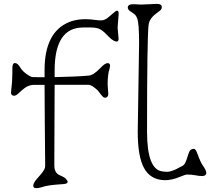

<svg xmlns="http://www.w3.org/2000/svg" viewBox="-20 -909 1071 978"><path d="M149.4 36.6Q149.4 22.9 169.9 -0.2Q190.4 -23.4 196.8 -32.2Q210 -49.8 210 -63V-81.1L208 -301.8Q207 -395.5 207 -476.6H151.9Q121.1 -476.6 89.8 -447.8Q80.6 -439.5 70.6 -430.4Q60.5 -421.4 51.8 -421.4Q36.1 -421.4 36.1 -438L41.5 -494.1Q43 -521.5 43 -539.1V-563.5Q43 -587.9 56.6 -587.9Q69.3 -587.9 82 -566.9Q96.7 -541 131.8 -521.5Q141.1 -516.1 147.9 -516.1L207 -515.6V-551.8Q207 -746.1 333 -796.9Q386.7 -818.4 463.4 -807.6Q497.6 -803.2 508.3 -807.1Q519 -811 526.4 -816.4L568.4 -851.6Q584.5 -861.3 584.5 -838.4L579.1 -768.1L584 -711.9Q584 -689 558.6 -702.1Q545.9 -709 532.5 -723.4Q519 -737.8 511.2 -744.6Q492.7 -760.7 477.8 -764.9Q462.9 -769 445.3 -769H403.3Q258.3 -769 258.3 -549.8V-516.1Q375 -518.6 431.6 -523.9Q455.6 -525.4 490.2 -561.5Q514.6 -587.4 527.8 -587.4Q546.9 -587.4 537.6 -557.6Q528.3 -529.8 528.3 -478L531.7 -429.2Q531.7 -421.4 526.9 -416.3Q522 -411.1 515.6 -411.1Q509.3 -411.1 504.4 -415.8Q499.5 -420.4 494.6 -426.8L478.5 -447.8Q447.8 -477.1 430.2 -477.1H258.3L256.8 -98.6V-65.4Q256.8 -26.9 286.1 -15.6Q308.6 -6.3 316.7 3.2Q324.7 12.7 324.7 17.6Q324.7 27.3 301.8 28.8Q278.8 30.3 263.2 31.7Q247.6 33.2 234.6 34.9Q221.7 36.6 210.7 39.3Q199.7 42 189 45.7Q178.2 49.3 163.8 49.3Q149.4 49.3 149.4 36.6ZM1012.2 -12.2Q993.7 -12.2 975.6 -16.1Q957.5 -20 930.7 -20Q922.9 -19 898.9 -9.3Q854 9.8 817.9 8.8Q781.7 7.8 755.4 -8.1Q729 -23.9 712.9 -54.7Q681.6 -112.8 681.6 -237.8L688.5 -689Q688.5 -788.6 679.2 -814Q672.9 -831.5 662.6 -838.4Q652.3 -845.2 641.6 -853Q630.9 -860.8 630.9 -871.1Q630.9 -887.7 661.1 -887.7L697.8 -885.7L779.8 -889.2Q804.2 -889.2 804.2 -872.6Q804.2 -862.3 794.7 -854.7Q785.2 -847.2 772.9 -837.9Q740.2 -813 736.8 -781.2Q729 -714.8 729 -237.8Q729 -46.9 805.7 -36.1Q833.5 -31.7 848.6 -36.4Q863.8 -41 874.5 -45.9Q882.3 -49.3 910.2 -64.5Q919.4 -69.3 925.5 -83.7Q931.6 -98.1 938 -119.4Q944.3 -140.6 951.2 -145.8Q958 -150.9 965.6 -150.9Q973.1 -150.9 977.3 -144Q981.4 -137.2 986.3 -124.5Q1001.5 -82 1013.7 -64.9Q1048.8 -16.1 1012.2 -12.2Z"/></svg>

Font: Snowburst One
Style: Regular
Weight: 400
Designer: Annet Stirling
Foundry: Annet Stirling
Version: Version 1.001